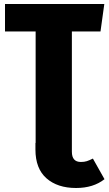

<svg xmlns="http://www.w3.org/2000/svg" viewBox="-20 -715 543 959"><path d="M502 180Q446 224 360 224Q267 224 212 175.5Q157 127 157 32V-1H158V-558H5V-695H501L482 -558H339V43Q339 94 384 94Q401 94 413.5 90Q426 86 444 77Z"/></svg>

Font: Fira Sans Condensed ExtraBold
Style: Regular
Weight: 800
Width: 3
Designer: Carrois Corporate & Edenspiekermann AG
Foundry: Carrois Corporate GbR & Edenspiekermann AG
Version: Version 4.203